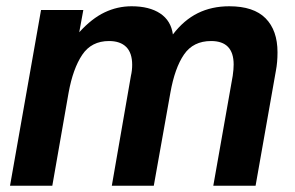

<svg xmlns="http://www.w3.org/2000/svg" viewBox="-20 -593 943 613"><path d="M12 0 111 -561H246L233 -490Q273 -534 314 -553.5Q355 -573 400 -573Q457 -573 491.5 -550Q526 -527 532 -483Q567 -529 611.5 -551Q656 -573 712 -573Q790 -573 828 -534.5Q866 -496 866 -426Q866 -394 861 -368L796 0H661L723 -351Q726 -372 726 -387Q726 -462 654 -462Q597 -462 567.5 -419Q538 -376 524 -297L471 0H337L398 -351Q402 -368 402 -386Q402 -424 383 -443Q364 -462 328 -462Q272 -462 242.5 -418Q213 -374 199 -297L147 0Z"/></svg>

Font: Open Sauce One
Style: Bold Italic
Weight: 700
Italic angle: -10°
Designer: Alfredo Marco Pradil
Foundry: Creative Sauce Fz LLC
Version: Version 1.477